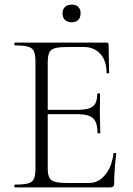

<svg xmlns="http://www.w3.org/2000/svg" viewBox="-20 -809 573 829"><path d="M457 0H44Q42 0 42 -6Q42 -12 44 -12Q82 -12 101 -17Q120 -22 126.5 -37Q133 -52 133 -81V-544Q133 -573 126.5 -587.5Q120 -602 101 -607.5Q82 -613 44 -613Q42 -613 42 -619Q42 -625 44 -625H440Q449 -625 449 -616L451 -495Q451 -492 445.5 -492Q440 -492 440 -495Q440 -547 413 -576.5Q386 -606 342 -606H273Q236 -606 217.5 -601Q199 -596 192.5 -581.5Q186 -567 186 -538V-85Q186 -57 192.5 -43Q199 -29 217.5 -24Q236 -19 273 -19H365Q405 -19 434 -54Q463 -89 470 -146Q470 -149 476 -148.5Q482 -148 482 -145Q478 -119 475.5 -82.5Q473 -46 473 -15Q473 0 457 0ZM401 -235Q401 -280 382 -298Q363 -316 315 -316H161V-335H318Q364 -335 382 -350.5Q400 -366 400 -404Q400 -406 406 -406Q412 -406 412 -404Q412 -375 411.5 -359Q411 -343 411 -325Q411 -303 412 -281.5Q413 -260 413 -235Q413 -233 407 -233Q401 -233 401 -235ZM290 -713Q271 -713 260.5 -723Q250 -733 250 -752Q250 -769 260.5 -779Q271 -789 290 -789Q308 -789 318 -779Q328 -769 328 -752Q328 -733 318 -723Q308 -713 290 -713Z"/></svg>

Font: Cormorant Garamond Light Light
Style: Regular
Weight: 300
Version: Version 4.001